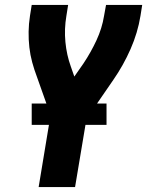

<svg xmlns="http://www.w3.org/2000/svg" viewBox="-20 -550 640 775"><path d="M136 205 184 -85 129 -240Q118 -269 110 -298.5Q102 -328 98.5 -359Q95 -390 95.5 -422Q96 -454 101 -486L108 -530H255L248 -486Q239 -433 244 -380.5Q249 -328 266 -281L280 -241L317 -294Q347 -339 369.5 -387.5Q392 -436 400 -486L408 -530H554L547 -486Q536 -418 507 -352Q478 -286 437 -227L329 -70L283 205ZM108 -46V-132H410V-46Z"/></svg>

Font: Iosevka Curly Heavy Extended
Style: Italic
Weight: 900
Width: 7
Italic angle: -9°
Monospace: yes
Designer: Belleve Invis
Foundry: Belleve Invis
Version: Version 11.1.0; ttfautohint (v1.8.3)